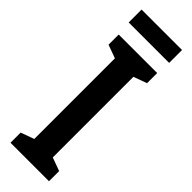

<svg xmlns="http://www.w3.org/2000/svg" viewBox="-290 -884 896 896"><g transform="rotate(45 157.5 -436.0)"><path d="M284 0H30V-67L96 -91V-623L30 -647V-714H284V-647L218 -623V-91L284 -67ZM290 -872V-787H23V-872Z"/></g></svg>

Font: Noto Sans Bengali ExtraCondensed SemiBold
Style: Regular
Weight: 600
Width: 2
Designer: Joana Ranito - Universal Thirst; Jelle Bosma - Monotype Design Team
Foundry: Universal Thirst ehf.
Version: Version 3.000; ttfautohint (v1.8.4.7-5d5b)